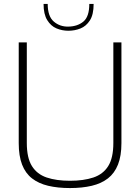

<svg xmlns="http://www.w3.org/2000/svg" viewBox="-20 -948 710 974"><path d="M335 6Q273 6 224.5 -5.5Q176 -17 142.5 -43Q109 -69 92 -113Q75 -157 75 -222V-733H116V-223Q116 -147 142 -105.5Q168 -64 217 -47.5Q266 -31 335 -31Q404 -31 453.5 -47.5Q503 -64 529 -105.5Q555 -147 555 -223V-733H596V-222Q596 -157 578.5 -113Q561 -69 527.5 -43Q494 -17 445.5 -5.5Q397 6 335 6ZM327 -792Q295 -792 266.5 -804Q238 -816 219.5 -846Q201 -876 201 -928H222Q222 -865 253 -838.5Q284 -812 327 -813Q374 -814 403.5 -839Q433 -864 433 -928H455Q455 -874 436 -844.5Q417 -815 388 -803.5Q359 -792 327 -792Z"/></svg>

Font: Exo Thin ExtraLight
Style: Regular
Weight: 250
Version: Version 2.000